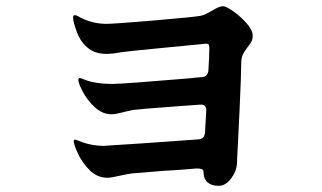

<svg xmlns="http://www.w3.org/2000/svg" viewBox="-20 -674 1040 620"><path d="M796 -559Q796 -548 792 -540Q788 -532 779 -521Q770 -510 764.5 -498.5Q759 -487 759 -471Q759 -436 753.5 -316.5Q748 -197 745 -144Q743 -119 725.5 -96.5Q708 -74 686 -74H685Q663 -74 650 -85.5Q637 -97 637 -121Q637 -130 615 -130Q561 -125 504 -122L406 -114Q391 -112 359 -105Q339 -100 327 -100Q294 -100 269.5 -124.5Q245 -149 231.5 -178.5Q218 -208 218 -219Q218 -223 222 -223Q225 -223 232.5 -220Q240 -217 245 -215Q279 -203 314 -203Q351 -205 438.5 -211Q526 -217 621 -224Q640 -225 642 -246L646 -316V-318Q646 -338 625 -336L555 -331Q421 -321 410 -319L383 -313Q353 -305 340 -305Q311 -305 286.5 -327.5Q262 -350 247.5 -377.5Q233 -405 233 -416Q233 -422 238 -422Q240 -422 250 -418Q285 -403 345 -403Q375 -403 591 -421Q605 -423 633 -425Q651 -427 653 -447Q656 -494 656 -519Q656 -527 654 -530Q652 -533 646 -533Q606 -529 496.5 -518.5Q387 -508 369 -505Q344 -500 324 -500Q290 -500 268 -516Q242 -535 229 -568.5Q216 -602 216 -618Q216 -625 222 -625Q226 -625 233 -621Q275 -597 324 -597Q348 -597 478 -608Q608 -619 628 -623Q638 -625 649 -631Q660 -637 664 -639Q688 -654 700 -654Q710 -654 734 -637Q758 -620 777 -598Q796 -576 796 -559Z"/></svg>

Font: Shippori Antique B1
Style: Regular
Weight: 400
Designer: FONTDASU
Foundry: FONTDASU / Google Inc. / but / Adobe
Version: Version 2.001